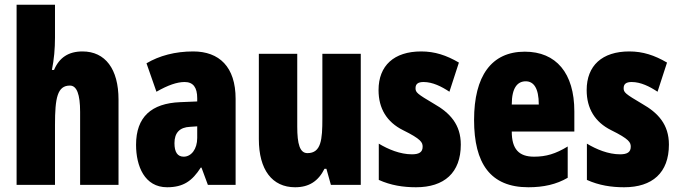

<svg xmlns="http://www.w3.org/2000/svg" viewBox="-20 -780 2866 810"><path d="M212 -621V-760H50V0H212V-253C212 -367 222 -419 275 -419C304 -419 318 -382 318 -308V0H480V-360C480 -489 424 -563 328 -563C269 -563 230 -537 208 -485H199C208 -529 212 -575 212 -621Z M795 -563C719 -563 652 -545 598 -513L640 -393C689 -421 727 -434 759 -434C795 -434 812 -411 812 -366V-352L740 -349C619 -344 554 -287 554 -169C554 -79 590 10 685 10C754 10 791 -17 827 -73H830L857 0H974V-363C974 -498 905 -563 795 -563ZM782 -245 812 -247V-198C812 -151 787 -119 755 -119C729 -119 716 -138 716 -176C716 -220 738 -243 782 -245Z M1502 -553H1340V-280C1340 -191 1335 -134 1277 -134C1245 -134 1234 -172 1234 -246V-553H1072V-193C1072 -64 1128 10 1225 10C1284 10 1323 -16 1349 -68H1357L1376 0H1502Z M1924 -170C1924 -255 1878 -304 1811 -342C1740 -384 1733 -390 1733 -408C1733 -426 1744 -434 1767 -434C1805 -434 1843 -415 1876 -393L1916 -516C1863 -547 1814 -563 1757 -563C1642 -563 1577 -503 1577 -400C1577 -322 1612 -265 1680 -231C1757 -193 1763 -179 1763 -161C1763 -138 1748 -129 1718 -129C1668 -129 1618 -150 1578 -174V-21C1629 2 1681 10 1735 10C1854 10 1924 -51 1924 -170Z M2194 -562C2053 -562 1980 -459 1980 -274C1980 -90 2049 10 2209 10C2273 10 2327 -2 2375 -30V-162C2324 -131 2284 -119 2233 -119C2169 -119 2139 -151 2139 -225H2403V-310C2403 -472 2326 -562 2194 -562ZM2198 -437C2231 -437 2253 -409 2253 -339H2139C2139 -411 2164 -437 2198 -437Z M2802 -170C2802 -255 2756 -304 2689 -342C2618 -384 2611 -390 2611 -408C2611 -426 2622 -434 2645 -434C2683 -434 2721 -415 2754 -393L2794 -516C2741 -547 2692 -563 2635 -563C2520 -563 2455 -503 2455 -400C2455 -322 2490 -265 2558 -231C2635 -193 2641 -179 2641 -161C2641 -138 2626 -129 2596 -129C2546 -129 2496 -150 2456 -174V-21C2507 2 2559 10 2613 10C2732 10 2802 -51 2802 -170Z"/></svg>

Font: Noto Sans Armenian ExtraCondensed Black
Style: Regular
Weight: 900
Width: 2
Designer: Monotype Design Team
Foundry: Monotype Imaging Inc.
Version: Version 2.008